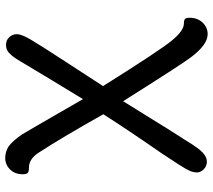

<svg xmlns="http://www.w3.org/2000/svg" viewBox="-60 -743 816 736"><g transform="rotate(-90 348.0 -375.0)"><path d="M328 -311Q307 -278 260 -201.5Q213 -125 202 -108.5Q191 -92 180.5 -75Q170 -58 165 -50Q165 -50 152 -31Q143 -17 131 -6Q114 10 96.5 10Q79 10 67 -2Q55 -14 55 -28Q55 -42 61.5 -56.5Q68 -71 86.5 -99.5Q105 -128 126 -160Q219 -294 278 -387Q188 -547 130 -636Q106 -672 74 -672Q56 -672 52 -678Q48 -684 48 -695Q48 -726 66.5 -744.5Q85 -763 110 -763Q135 -763 154.5 -750Q174 -737 201 -698Q211 -682 336 -465Q361 -505 407.5 -582.5Q454 -660 464 -676.5Q474 -693 478.5 -701Q483 -709 490.5 -720.5Q498 -732 503 -737.5Q508 -743 514 -749Q526 -760 544 -760Q562 -760 573.5 -747.5Q585 -735 585 -718Q585 -701 565 -666.5Q545 -632 480 -532.5Q415 -433 386 -388Q524 -168 561.5 -123Q599 -78 626 -78Q641 -78 644.5 -72.5Q648 -67 648 -57Q648 -26 629.5 -6.5Q611 13 585 13Q544 13 495 -53Q468 -89 328 -311Z"/></g></svg>

Font: Delius Unicase
Style: Regular
Weight: 400
Designer: Natalia Raices
Foundry: Natalia Raices
Version: Version 1.002